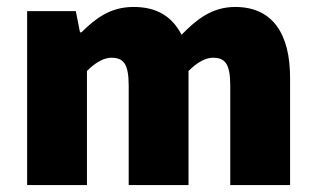

<svg xmlns="http://www.w3.org/2000/svg" viewBox="-20 -532 908 552"><path d="M58 0H230V-328C256 -354 280 -366 300 -366C334 -366 350 -350 350 -286V0H522V-328C548 -354 572 -366 592 -366C626 -366 642 -350 642 -286V0H814V-308C814 -432 766 -512 656 -512C588 -512 543 -474 502 -432C475 -484 432 -512 364 -512C296 -512 254 -478 214 -439H210L198 -500H58Z"/></svg>

Font: Giro Sans Black
Style: Regular
Weight: 900
Designer: Paul D. Hunt
Foundry: Adobe Systems Incorporated
Version: Version 1.000;PS 1.0;hotconv 1.0.88;makeotf.lib2.5.647800